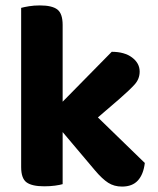

<svg xmlns="http://www.w3.org/2000/svg" viewBox="-20 -680 582 708"><path d="M341 -247 514 -79Q509 -37 488.5 -14.5Q468 8 430 8Q401 8 379 -6Q357 -20 330 -52L211 -193V-1Q201 2 183 4.5Q165 7 143 7Q98 7 78 -7.5Q58 -22 58 -64V-651Q69 -654 87 -657Q105 -660 127 -660Q172 -660 191.5 -645Q211 -630 211 -588V-305L392 -489Q439 -489 467 -468Q495 -447 495 -416Q495 -389 476.5 -368.5Q458 -348 419 -314Z"/></svg>

Font: Baloo 2
Style: Bold
Weight: 700
Designer: Sarang Kulkarni and Ek Type
Foundry: Ek Type
Version: Version 1.640;hotconv 1.0.111;makeotfexe 2.5.65597; ttfautoh